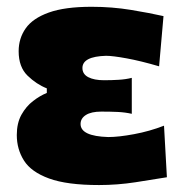

<svg xmlns="http://www.w3.org/2000/svg" viewBox="-20 -534 542 566"><path d="M272 11.5Q177.5 11.5 124.8 -7.8Q72 -27 50.8 -60.5Q29.5 -94 29.5 -136Q29.5 -171 43.2 -195.8Q57 -220.5 77.5 -236.2Q98 -252 118 -260V-273.5Q87.5 -285.5 61.2 -311Q35 -336.5 35 -383Q35 -421 55.8 -450.5Q76.5 -480 123.8 -497Q171 -514 250 -514Q310 -514 366.2 -504.8Q422.5 -495.5 462 -486.5L449 -338.5Q394.5 -354.5 353.2 -362Q312 -369.5 292.5 -369.5Q223 -367.5 223 -333.5Q223 -315.5 240.2 -306.5Q257.5 -297.5 286.5 -297.5Q309.5 -297.5 330 -298.8Q350.5 -300 368.5 -304.5V-198.5Q348.5 -203 326.8 -204Q305 -205 278.5 -205Q249 -205 233.2 -195Q217.5 -185 217.5 -168.5Q217.5 -132.5 299 -130Q329.5 -130 375.2 -138.5Q421 -147 463.5 -163.5L472 -11.5Q433.5 -5 379.8 3.2Q326 11.5 272 11.5Z"/></svg>

Font: Commissioner Flair ExtraBold
Style: Regular
Weight: 800
Designer: Kostas Bartsokas
Foundry: Kostas Bartsokas
Version: Version 1.000; ttfautohint (v1.8.3)